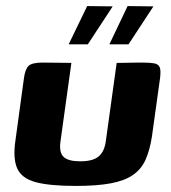

<svg xmlns="http://www.w3.org/2000/svg" viewBox="-20 -606 564 632"><path d="M215 -399 179 -140Q174 -104 189.5 -89.5Q205 -75 244 -75Q285 -75 304 -90.5Q323 -106 328 -139L364 -399Q365 -399 377 -399Q389 -399 405 -399.5Q421 -400 434 -400Q447 -400 450 -400Q474 -400 487.5 -397.5Q501 -395 505.5 -385Q510 -375 507 -350L480 -156Q473 -111 459 -80Q445 -49 417.5 -30Q390 -11 344.5 -2.5Q299 6 230 6Q143 6 97 -6.5Q51 -19 36.5 -52Q22 -85 31 -145L59 -350Q63 -379 74.5 -389.5Q86 -400 120 -400Q144 -400 167.5 -399.5Q191 -399 215 -399ZM340 -460 400 -586 485 -585 403 -460ZM206 -460 267 -586 351 -585 269 -460Z"/></svg>

Font: Genos Thin
Style: Bold Italic
Weight: 700
Italic angle: -8°
Version: Version 1.010